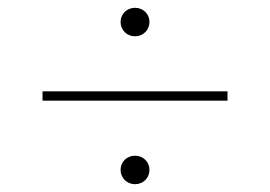

<svg xmlns="http://www.w3.org/2000/svg" viewBox="-20 -502 693 492"><path d="M89 -268V-244H563V-268ZM326 -409C347 -409 363 -425 363 -446C363 -466 347 -482 326 -482C305 -482 289 -466 289 -446C289 -425 305 -409 326 -409ZM326 -30C347 -30 363 -46 363 -67C363 -87 347 -103 326 -103C305 -103 289 -87 289 -67C289 -46 305 -30 326 -30Z"/></svg>

Font: Sprat Condensed Light
Style: Regular
Weight: 300
Width: 3
Designer: Ethan Nakache
Foundry: Collletttivo
Version: Version 2.000;Glyphs 3.2 (3217)